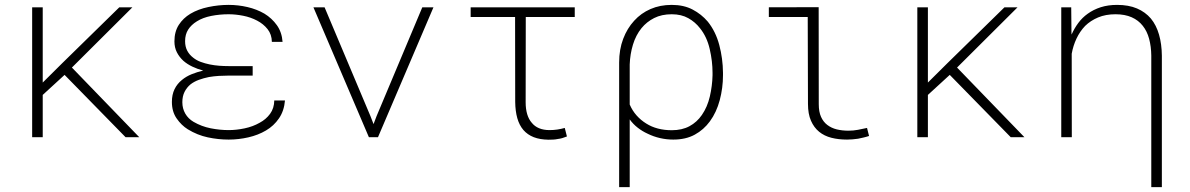

<svg xmlns="http://www.w3.org/2000/svg" viewBox="-20 -558 4841 781"><path d="M242.7 -253.4 490.7 0H546.4L272.5 -283.2L518.6 -528.3H465.3L234.4 -302.2L153.8 -222.2V-528.3H110.8V0H153.8V-171.9Z M679.2 -143.6Q679.2 -104 698.5 -76.2Q717.8 -48.3 743.7 -32.2Q782.7 -8.3 825.2 0.7Q867.7 9.8 910.2 9.8Q950.7 9.8 990.2 0.7Q1029.8 -8.3 1062 -27.3Q1093.8 -45.9 1114.7 -76.4Q1135.7 -106.9 1139.2 -149.4H1095.7Q1095.2 -117.7 1078.6 -95Q1062 -72.3 1036.1 -58.6Q1008.8 -43 975.1 -35.9Q941.4 -28.8 910.2 -28.8Q874.5 -28.8 837.2 -36.1Q799.8 -43.5 767.1 -62.5Q745.6 -75.2 733.6 -95.9Q721.7 -116.7 721.7 -142.1Q721.7 -166.5 730.7 -184.3Q739.7 -202.1 754.9 -214.8Q769.5 -226.1 788.8 -233.2Q808.1 -240.2 829.6 -244.6Q849.6 -248 870.6 -249.3Q891.6 -250.5 910.2 -250.5H1007.8V-289.1H910.2Q892.1 -289.1 872.3 -290.5Q852.5 -292 833 -295.9Q814 -299.8 796.6 -306.2Q779.3 -312.5 766.1 -323.2Q750.5 -335 741.7 -351.6Q732.9 -368.2 732.9 -390.6Q732.9 -418 745.4 -437.5Q757.8 -457 780.8 -471.2Q804.7 -486.3 839.1 -493.2Q873.5 -500 910.2 -500Q938.5 -500 969.2 -493.9Q1000 -487.8 1025.9 -474.1Q1051.3 -460.9 1068.4 -439.5Q1085.4 -418 1085.9 -387.7H1129.4Q1126.5 -427.2 1106.2 -455.6Q1085.9 -483.9 1055.7 -502.4Q1024.4 -520.5 986.6 -529.3Q948.7 -538.1 910.2 -538.1Q869.1 -538.1 827.9 -529.5Q786.6 -521 754.4 -502Q725.1 -484.4 707.3 -456.8Q689.5 -429.2 689.5 -389.6Q689.5 -364.7 699.5 -345.2Q709.5 -325.7 726.1 -310.5Q741.7 -296.9 762.7 -286.9Q783.7 -276.9 806.6 -271Q781.7 -265.1 759.5 -256.1Q737.3 -247.1 720.2 -232.9Q700.7 -217.3 689.9 -195.1Q679.2 -172.9 679.2 -143.6Z M1480.5 0H1517.6L1743.2 -528.3H1697.8L1511.7 -85.4L1499.5 -53.2L1486.8 -85.9L1300.3 -528.3H1254.9Z M2317.9 -488.8V-528.3H1894.5V-488.8H2075.2L2075.7 -143.1Q2076.2 -106 2084.2 -77.4Q2092.3 -48.8 2108.9 -29.3Q2126 -9.8 2151.1 0Q2176.3 9.8 2211.4 10.3Q2221.2 10.3 2230.5 9.8Q2239.7 9.3 2249.5 7.3Q2258.3 6.3 2267.3 3.7Q2276.4 1 2286.1 -2.9L2277.3 -37.6Q2263.7 -33.7 2247.8 -31.2Q2231.9 -28.8 2215.8 -28.8Q2190.9 -28.8 2172.9 -36.4Q2154.8 -43.9 2143.1 -58.6Q2130.9 -72.3 2124.5 -93.5Q2118.2 -114.7 2118.2 -141.6L2118.7 -488.8Z M2920.9 -252V-262.2Q2920.4 -319.8 2905.8 -375Q2891.1 -430.2 2858.9 -470.2Q2833 -500.5 2797.1 -519.3Q2761.2 -538.1 2712.4 -538.1Q2664.6 -538.1 2626 -521.2Q2587.4 -504.4 2559.6 -473.6Q2531.2 -442.9 2514.9 -399.9Q2498.5 -356.9 2498.5 -303.7V203.1H2541.5V-72.3Q2555.2 -53.2 2574 -38.6Q2592.8 -23.9 2614.3 -14.2Q2638.2 -2.4 2664.8 3.7Q2691.4 9.8 2718.8 9.8Q2769.5 9.8 2806.2 -10.3Q2842.8 -30.3 2867.7 -64.5Q2894.5 -101.1 2907.7 -150.6Q2920.9 -200.2 2920.9 -252ZM2878.4 -262.2V-252Q2877.4 -208.5 2867.4 -165.5Q2857.4 -122.6 2835 -90.3Q2814.9 -61 2784.7 -44.7Q2754.4 -28.3 2712.4 -28.3Q2682.1 -28.3 2656 -35.2Q2629.9 -42 2608.4 -55.7Q2586.4 -69.3 2569.3 -88.6Q2552.2 -107.9 2541.5 -132.8V-295.9Q2543 -337.9 2554.7 -376.5Q2566.4 -415 2589.4 -443.4Q2610.4 -469.2 2640.9 -484.6Q2671.4 -500 2712.4 -500Q2751.5 -500 2779.8 -484.1Q2808.1 -468.3 2827.6 -442.9Q2855.5 -408.2 2866.9 -358.6Q2878.4 -309.1 2878.4 -262.2Z M3107.4 -528.3V-488.8H3265.6L3266.6 -135.3Q3266.6 -94.7 3278.8 -66.9Q3291 -39.1 3312 -22Q3333 -4.9 3361.8 2.4Q3390.6 9.8 3425.8 9.8Q3437 9.8 3448.2 8.8Q3459.5 7.8 3470.2 6.3Q3481 3.9 3492.2 1.5Q3503.4 -1 3515.1 -4.9L3506.8 -37.6Q3488.8 -33.7 3470 -30Q3451.2 -26.4 3431.2 -26.4Q3405.8 -26.4 3383.8 -31.7Q3361.8 -37.1 3345.2 -49.8Q3329.1 -62 3319.8 -82.5Q3310.5 -103 3310.5 -134.3L3310.1 -528.8Z M3843.3 -253.4 4091.3 0H4147L3873 -283.2L4119.1 -528.3H4065.9L3835 -302.2L3754.4 -222.2V-528.3H3711.4V0H3754.4V-171.9Z M4296.9 0H4339.8L4339.4 -339.4Q4345.2 -372.1 4358.9 -401.1Q4372.6 -430.2 4394 -452.6Q4416 -474.1 4446.8 -487.1Q4477.5 -500 4517.6 -500Q4555.7 -500 4583.3 -487.8Q4610.8 -475.6 4628.4 -453.1Q4646 -431.2 4654.3 -400.1Q4662.6 -369.1 4663.1 -332V203.1H4706.1V-331.5Q4705.6 -378.9 4694.6 -417.2Q4683.6 -455.6 4661.6 -482.4Q4638.7 -509.3 4604.7 -523.7Q4570.8 -538.1 4523.9 -538.1Q4487.3 -538.1 4457.5 -528.6Q4427.7 -519 4404.3 -502Q4382.3 -486.3 4366.2 -464.6Q4350.1 -442.9 4338.9 -417.5L4338.4 -425.8L4337.4 -528.3H4296.9Z"/></svg>

Font: Roboto Mono ExtraLight
Style: Regular
Weight: 250
Monospace: yes
Designer: Google
Version: Version 3.000